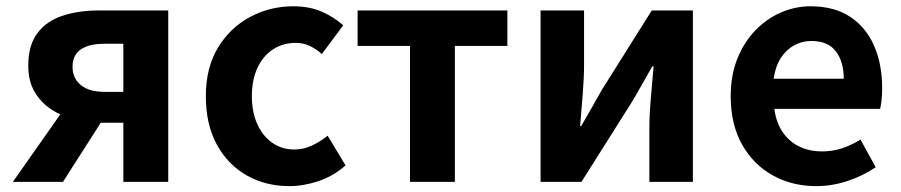

<svg xmlns="http://www.w3.org/2000/svg" viewBox="-20 -594 2943 627"><path d="M382.8 0V-193.3H309.4Q268.1 -193.3 225.9 -203.4Q183.7 -213.4 149.1 -235.7Q114.6 -258 93.4 -293.4Q72.3 -328.8 72.3 -379.5Q72.3 -447.1 102.8 -486.7Q133.2 -526.3 185.4 -543Q237.6 -559.8 301.6 -559.8H529.4V0ZM321.4 -294H382.8V-451.1H321.4Q270.7 -451.1 243.8 -432.6Q216.9 -414.1 216.9 -375.6Q216.9 -338.7 243.8 -316.3Q270.7 -294 321.4 -294ZM21.9 0 211.8 -270.2 332.5 -229.9 185.6 0Z M924.8 13.8Q847.7 13.8 786 -21.1Q724.3 -55.9 688.2 -121.7Q652.2 -187.5 652.2 -279.9Q652.2 -372.8 691.8 -438.4Q731.4 -503.9 796.8 -538.7Q862.1 -573.5 937.5 -573.5Q990 -573.5 1030.1 -556.2Q1070.2 -538.8 1100.9 -511.4L1031.1 -417.6Q1010.6 -435.6 989.9 -444.8Q969.2 -454 946.1 -454Q903.4 -454 870.9 -432.3Q838.3 -410.7 820.4 -371.7Q802.5 -332.7 802.5 -279.9Q802.5 -227.4 820.5 -188.2Q838.5 -148.9 869.7 -127.3Q900.9 -105.8 940.7 -105.8Q971.4 -105.8 999 -118.8Q1026.7 -131.9 1050 -150.9L1108.4 -53.9Q1068.4 -18.6 1019.8 -2.4Q971.2 13.8 924.8 13.8Z M1318.9 0V-444.1H1147.8V-559.8H1636.9V-444.1H1465.5V0Z M1745.3 0V-559.8H1887.3V-383.2Q1887.3 -340.9 1883.1 -287.8Q1878.9 -234.6 1874.5 -182.4H1878Q1892.6 -208.2 1912.2 -241.8Q1931.7 -275.5 1945.4 -300.5L2108.4 -559.8H2242.7V0H2100.6V-176.4Q2100.6 -218.8 2105.3 -272Q2110 -325.2 2114.4 -377.4H2110.2Q2095.7 -352.4 2076.4 -317.9Q2057.2 -283.5 2042.5 -259.3L1878.8 0Z M2645.4 13.8Q2566.9 13.8 2503.7 -21.2Q2440.5 -56.1 2403.4 -121.9Q2366.2 -187.7 2366.2 -279.9Q2366.2 -348.1 2387.8 -402.2Q2409.4 -456.3 2446.6 -494.8Q2483.8 -533.2 2530.5 -553.4Q2577.3 -573.5 2626.7 -573.5Q2704.1 -573.5 2756 -539.3Q2807.9 -505.1 2834.4 -444.7Q2860.8 -384.4 2860.8 -306.4Q2860.8 -285.9 2858.9 -267.6Q2856.9 -249.4 2854.1 -238.4H2508.7Q2514.9 -192.8 2536.2 -162.1Q2557.4 -131.4 2590.1 -115.5Q2622.8 -99.6 2664.6 -99.6Q2698.6 -99.6 2729 -109.4Q2759.3 -119.3 2790.1 -138.2L2839.6 -47.9Q2798.7 -19.8 2748 -3Q2697.4 13.8 2645.4 13.8ZM2506.4 -336.9H2735.3Q2735.3 -393.2 2709.4 -426.7Q2683.6 -460.2 2629.1 -460.2Q2600 -460.2 2574.2 -446.4Q2548.4 -432.6 2530.4 -405.4Q2512.4 -378.2 2506.4 -336.9Z"/></svg>

Font: Shanggu Sans SC VF
Style: Regular
Weight: 250
Designer: GuiWonder
Version: Version 1.021